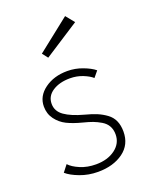

<svg xmlns="http://www.w3.org/2000/svg" viewBox="-125 -709 630 792"><g transform="rotate(-20 189.5 -313.0)"><path d="M135 -501 116 -525.5 259 -638.5 289.5 -601ZM189.5 -422.5Q224 -422.5 256.5 -410.2Q289 -398 307 -383L285.5 -357Q272 -369.5 245.8 -380Q219.5 -390.5 189.5 -390.5Q143.5 -390.5 113.2 -370.8Q83 -351 83 -317Q83 -284.5 112 -264Q141 -243.5 195 -229Q226 -221 246.8 -212.2Q267.5 -203.5 286 -190Q304.5 -176.5 313.5 -156.2Q322.5 -136 322.5 -109Q322.5 -51.5 278.8 -19.8Q235 12 168 12Q126 12 89 -2Q52 -16 33 -33L56 -62.5Q71 -46 101.8 -33Q132.5 -20 170.5 -20Q221.5 -20 254.8 -44.8Q288 -69.5 288 -109Q288 -130 279.2 -145.8Q270.5 -161.5 252.8 -172Q235 -182.5 218.8 -188.5Q202.5 -194.5 177 -201Q138 -211 111.2 -224.2Q84.5 -237.5 66.8 -261.5Q49 -285.5 49 -317.5Q49 -363 89.8 -392.8Q130.5 -422.5 189.5 -422.5Z"/></g></svg>

Font: League Spartan ExtraLight
Style: Regular
Weight: 200
Foundry: The League of Moveable Type
Version: Version 2.002